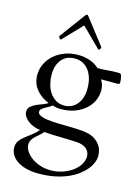

<svg xmlns="http://www.w3.org/2000/svg" viewBox="-147 -789 860 1183"><g transform="rotate(15 282.5 -197.5)"><path d="M403.3 -407.7Q434.6 -407.7 465.6 -410.6Q496.6 -413.6 533.2 -413.6Q545.4 -413.6 549.6 -410.6Q553.7 -407.7 555.7 -400.4Q558.6 -389.2 560.1 -379.4Q561.5 -369.6 561.5 -358.9Q561.5 -351.6 558.3 -349.1Q555.2 -346.7 546.9 -346.7H442.4Q443.8 -344.2 447.3 -338.1Q450.7 -332 453.9 -324Q457 -315.9 459.2 -305.2Q461.4 -294.4 461.4 -280.3Q461.4 -246.6 447.3 -215.3Q433.1 -184.1 406 -159.7Q378.9 -135.3 339.6 -120.4Q300.3 -105.5 250 -105.5Q241.7 -105.5 234.9 -106Q228 -106.4 221.9 -107.4Q215.8 -108.4 209 -110.4Q202.1 -112.3 196.3 -114.3Q189.5 -107.4 177.2 -100.8Q165 -94.2 153.1 -87.4Q141.1 -80.6 133.1 -73Q125 -65.4 125 -55.7Q125 -34.7 164.3 -25.1Q203.6 -15.6 293 -15.1Q343.8 -14.6 379.2 -12.9Q414.6 -11.2 439.7 -6.6Q464.8 -2 481.7 6.6Q498.5 15.1 512.7 28.8Q534.7 50.8 541.5 72.8Q548.3 94.7 548.3 113.8Q548.3 133.3 539.6 155.8Q530.8 178.2 512.7 200.7Q494.6 223.1 467.5 243.4Q440.4 263.7 404.1 279.5Q367.7 295.4 321.8 304.7Q275.9 314 220.2 314Q173.3 314 138.2 304.2Q103 294.4 80.1 278.1Q57.1 261.7 45.7 241Q34.2 220.2 34.2 197.8Q34.2 171.4 46.6 154.3Q59.1 137.2 78.1 122.1Q97.2 106.9 119.4 90.6Q141.6 74.2 159.7 51.8Q139.2 50.3 117.9 41.7Q96.7 33.2 81.3 21.2Q65.9 9.3 56.9 -5.1Q47.9 -19.5 47.9 -34.7Q47.9 -55.7 61.5 -68.1Q75.2 -80.6 94.5 -89.4Q113.8 -98.1 134.5 -105.2Q155.3 -112.3 168 -122.1Q116.2 -142.6 85.9 -180.9Q55.7 -219.2 55.7 -270.5Q55.7 -309.6 72 -343.3Q88.4 -377 116.9 -401.9Q145.5 -426.8 184.3 -441.2Q223.1 -455.6 268.1 -455.6Q310.1 -455.6 344.5 -443.1Q378.9 -430.7 403.3 -407.7ZM113.3 157.7Q113.3 178.2 127 199.2Q140.6 220.2 164.1 237.3Q187.5 254.4 219.2 264.9Q251 275.4 287.1 275.4Q324.7 275.4 359.9 263.9Q395 252.4 422.1 233.2Q449.2 213.9 465.6 188.5Q481.9 163.1 481.9 135.3Q481.9 119.1 475.6 106.7Q469.2 94.2 458.5 85.7Q447.8 77.1 433.6 72.3Q419.4 67.4 403.8 65.9Q396 65.4 379.4 64.7Q362.8 64 341.8 63.2Q320.8 62.5 297.4 62Q273.9 61.5 252.4 60.8Q231 60.1 213.6 59.1Q196.3 58.1 189 57.1Q177.2 71.3 163.8 82.5Q150.4 93.8 138.9 104.7Q127.4 115.7 120.4 128.2Q113.3 140.6 113.3 157.7ZM376.5 -269.5Q376.5 -308.1 367.2 -337.6Q357.9 -367.2 341.6 -387.7Q325.2 -408.2 302.7 -418.7Q280.3 -429.2 253.4 -429.2Q236.8 -429.2 217.3 -423.8Q197.8 -418.5 180.7 -403.3Q163.6 -388.2 152.1 -361.8Q140.6 -335.4 140.6 -294.4Q140.6 -268.1 147.5 -239.3Q154.3 -210.4 169.2 -186.8Q184.1 -163.1 207.8 -147.5Q231.4 -131.8 264.6 -131.8Q290 -131.8 310.5 -141.8Q331.1 -151.9 345.7 -169.9Q360.4 -188 368.4 -213.4Q376.5 -238.8 376.5 -269.5ZM266.6 -630.4Q265.1 -631.8 261.2 -636.2Q257.3 -640.6 256.3 -640.6Q255.4 -640.6 251.7 -636.2Q248 -631.8 246.6 -630.4L142.1 -521Q141.1 -520 139.6 -519.5Q138.2 -519 137.2 -519Q135.7 -519 133.8 -521Q131.8 -522.9 129.9 -525.6Q127.9 -528.3 126.5 -530.8Q125 -533.2 125 -534.7Q125 -537.1 128.4 -542L244.6 -699.7Q247.6 -702.6 250.7 -706.1Q253.9 -709.5 256.3 -709.5Q258.8 -709.5 262.5 -706.1Q266.1 -702.6 269 -698.7L390.1 -542Q393.6 -536.6 393.6 -534.7Q393.6 -533.2 392.1 -530.8Q390.6 -528.3 388.7 -525.6Q386.7 -522.9 384.8 -521Q382.8 -519 381.3 -519Q379.4 -519 377.4 -521Z"/></g></svg>

Font: Kurinto Book Core
Style: Regular
Weight: 400
Designer: Kurinto was developed by Clint Goss from a range of fonts that are compatible with the SIL Open Font License Version 1.1
Foundry: Clinton F. Goss
Version: Version 2.196; July 25, 2020